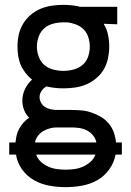

<svg xmlns="http://www.w3.org/2000/svg" viewBox="-20 -558 540 791"><path d="M250 213Q284 213 317.5 207Q351 201 380.5 184.5Q410 168 430 140Q450 112 456 79H482V29H458Q456 8 449 -12Q442 -32 428.5 -48.5Q415 -65 396.5 -76Q378 -87 358 -94Q338 -101 317 -103Q296 -105 275 -105H225Q223 -105 220 -105Q217 -105 215 -105Q214 -105 212.5 -105Q211 -105 210 -105Q198 -106 186.5 -108.5Q175 -111 165 -117.5Q155 -124 149 -135Q143 -146 143 -158Q143 -171 151 -183Q159 -195 171 -202Q188 -198 205.5 -196Q223 -194 241 -194Q265 -194 289.5 -197.5Q314 -201 336 -210.5Q358 -220 377 -236Q396 -252 408 -273Q420 -294 425 -318Q430 -342 430 -366Q430 -391 425 -415Q420 -439 407 -460L463 -458V-530H309L303 -532Q287 -535 272 -536.5Q257 -538 241 -538Q217 -538 193 -534.5Q169 -531 146.5 -521.5Q124 -512 105.5 -496Q87 -480 74.5 -459Q62 -438 57 -414Q52 -390 52 -366Q52 -347 55 -327.5Q58 -308 65.5 -290.5Q73 -273 85 -257.5Q97 -242 112 -230Q94 -214 83 -191Q72 -168 72 -144Q72 -124 79 -105.5Q86 -87 100 -73Q87 -64 77 -53Q67 -42 59.5 -28.5Q52 -15 48.5 -0.5Q45 14 44 29H18V79H46Q51 112 71 140Q91 168 120.5 184.5Q150 201 183.5 207Q217 213 250 213ZM124 29Q127 14 136 2Q145 -10 157.5 -17.5Q170 -25 184.5 -29Q199 -33 214 -33Q217 -33 220 -33Q223 -33 225 -33H275Q291 -33 307.5 -30.5Q324 -28 338.5 -20.5Q353 -13 363.5 0Q374 13 377 29ZM250 141Q232 141 214 138.5Q196 136 179 128.5Q162 121 148.5 108.5Q135 96 129 79H373Q367 96 353 108.5Q339 121 322 128.5Q305 136 287 138.5Q269 141 250 141ZM241 -266Q220 -266 199 -271.5Q178 -277 162.5 -290.5Q147 -304 139.5 -324.5Q132 -345 132 -366Q132 -387 139.5 -407.5Q147 -428 162.5 -441.5Q178 -455 199 -460.5Q220 -466 241 -466H256Q275 -464 293.5 -457Q312 -450 325 -436.5Q338 -423 344 -404Q350 -385 350 -366Q350 -345 343 -324.5Q336 -304 320 -290.5Q304 -277 283 -271.5Q262 -266 241 -266Z"/></svg>

Font: Iosevka SS09
Style: Regular
Weight: 400
Monospace: yes
Designer: Belleve Invis
Foundry: Belleve Invis
Version: Version 5.2.1; ttfautohint (v1.8.3)